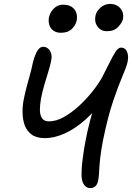

<svg xmlns="http://www.w3.org/2000/svg" viewBox="-20 -952 676 984"><path d="M443 12Q424 12 412 -3.5Q400 -19 398 -48Q397 -86 403.5 -136.5Q410 -187 418 -229Q428 -282 442 -335Q456 -388 472 -436.5Q488 -485 504 -522L518 -452Q471 -386 418 -339Q365 -292 311.5 -268Q258 -244 211 -244Q167 -244 142 -262.5Q117 -281 106.5 -310.5Q96 -340 95.5 -376.5Q95 -413 103 -449Q109 -478 117 -508.5Q125 -539 133.5 -569Q142 -599 148 -629Q155 -659 168 -685.5Q181 -712 202 -712Q216 -712 226.5 -703Q237 -694 242 -678Q247 -662 242 -640Q238 -618 228 -586Q218 -554 207.5 -518Q197 -482 190 -446Q185 -418 184.5 -391.5Q184 -365 194.5 -347.5Q205 -330 231 -330Q267 -330 306 -351.5Q345 -373 382.5 -407Q420 -441 452.5 -481.5Q485 -522 505 -559Q525 -597 541.5 -631Q558 -665 572 -686.5Q586 -708 600 -708Q616 -708 624.5 -697.5Q633 -687 635.5 -670.5Q638 -654 634 -635Q629 -611 608 -562.5Q587 -514 560 -434.5Q533 -355 509 -238Q498 -183 493.5 -141.5Q489 -100 488 -71.5Q487 -43 483 -27Q481 -14 475.5 -5.5Q470 3 462 7.5Q454 12 443 12ZM528 -792Q498 -792 480.5 -815Q463 -838 469 -870Q474 -895 495.5 -913.5Q517 -932 544 -932Q568 -932 584.5 -920.5Q601 -909 607.5 -891.5Q614 -874 610 -854Q606 -836 585.5 -814Q565 -792 528 -792ZM292 -784Q270 -784 254.5 -794.5Q239 -805 233 -823.5Q227 -842 231 -864Q237 -890 256.5 -909Q276 -928 303 -928Q331 -928 348 -916.5Q365 -905 371 -886.5Q377 -868 373 -847Q368 -823 348 -803.5Q328 -784 292 -784Z"/></svg>

Font: Shantell Sans
Style: Italic
Weight: 400
Italic angle: -11°
Designer: Stephen Nixon, Anya Danilova, Shantell Martin
Foundry: Arrow Type
Version: Version 1.011;[c5ecc13dd]